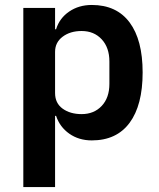

<svg xmlns="http://www.w3.org/2000/svg" viewBox="-20 -554 640 774"><path d="M74 -522H202V-436H206Q220 -481 259 -507.5Q298 -534 350 -534Q450 -534 502.5 -463.5Q555 -393 555 -262Q555 -130 502.5 -59Q450 12 350 12Q298 12 259.5 -15Q221 -42 206 -87H202V200H74ZM309 -94Q359 -94 390 -127Q421 -160 421 -216V-306Q421 -362 390 -395.5Q359 -429 309 -429Q263 -429 232.5 -406Q202 -383 202 -345V-179Q202 -138 232.5 -116Q263 -94 309 -94Z"/></svg>

Font: IBM Plex Sans Hebrew SemiBold
Style: Regular
Weight: 600
Designer: Mike Abbink, Paul van der Laan, Pieter van Rosmalen, Yanek Iontef
Foundry: Bold Monday
Version: Version 1.2